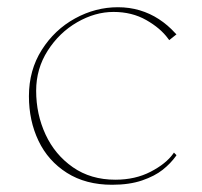

<svg xmlns="http://www.w3.org/2000/svg" viewBox="-20 -501 558 531"><path d="M60 -235Q60 -307 95.5 -363Q131 -419 187.5 -450Q244 -481 306 -481Q338 -481 366.5 -472.5Q395 -464 419.5 -448Q444 -432 464 -410L468 -406L448 -390Q447 -392 445 -394Q424 -423 384.5 -445.5Q345 -468 294 -468Q243 -468 193.5 -439.5Q144 -411 112 -361Q80 -311 80 -250Q80 -185 106 -129Q132 -73 181.5 -38.5Q231 -4 299 -4Q354 -4 396.5 -26Q439 -48 459 -76Q460 -78 461 -79L468 -72L467 -70Q452 -49 430 -31.5Q408 -14 373 -2Q338 10 290 10Q217 10 165 -23Q113 -56 86.5 -111.5Q60 -167 60 -235Z"/></svg>

Font: TMT Limkin
Style: Regular
Weight: 400
Designer: Gabriel Drozdov
Version: Version 1.000;Glyphs 3.1.2 (3151)